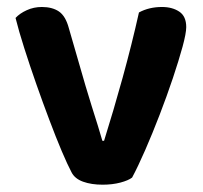

<svg xmlns="http://www.w3.org/2000/svg" viewBox="-20 -507 568 536"><path d="M432.2 -487.5Q461.1 -487.5 480.5 -474.5Q499.9 -461.6 499.9 -431.4Q499.9 -414.4 489.6 -376.4Q479.2 -338.5 462.6 -288.8Q445.9 -239.1 425.7 -186.6Q405.5 -134.1 385.3 -87.9Q365.1 -41.7 348.8 -11.3Q338.5 -3.3 316.1 2.7Q293.7 8.6 266.5 8.6Q235 8.6 211.8 0.2Q188.5 -8.3 179.6 -26.2Q168.6 -46.9 152.4 -85Q136.2 -123.2 117.9 -171.9Q99.5 -220.6 81.3 -272.4Q63.1 -324.2 47.8 -372.4Q32.4 -420.6 23.4 -456.9Q35 -469.6 54.6 -478.5Q74.2 -487.5 96.8 -487.5Q126 -487.5 144.6 -474.9Q163.1 -462.2 172.1 -428.7L218.9 -266.9Q226.9 -239.9 236 -210.8Q245 -181.8 253.1 -156.4Q261.1 -131 265.8 -113.9H270.5Q296.6 -197.1 322.4 -290.3Q348.1 -383.5 367.9 -472.2Q396 -487.5 432.2 -487.5Z"/></svg>

Font: Baloo Tammudu 2
Style: Regular
Weight: 400
Designer: Maithili Shingre, Omkar Shende and Ek Type
Foundry: Ek Type
Version: Version 1.700